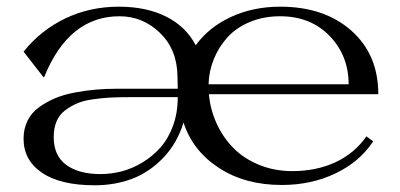

<svg xmlns="http://www.w3.org/2000/svg" viewBox="-20 -534 1186 569"><path d="M365.2 -246.1Q332 -246.1 307.6 -244.9Q283.2 -243.7 255.4 -239.7Q227.5 -235.8 208.3 -227.5Q189 -219.2 172.4 -206.5Q155.8 -193.8 147.5 -174.1Q139.2 -154.3 139.2 -127.9Q139.2 -72.3 176.5 -45.2Q213.9 -18.1 277.8 -18.1Q309.1 -18.1 340.3 -26.1Q371.6 -34.2 401.6 -52.2Q431.6 -70.3 455.1 -96.4Q478.5 -122.6 492.7 -161.1Q506.8 -199.7 506.8 -246.1ZM49.8 -123Q49.8 -152.3 61.5 -176Q73.2 -199.7 94.5 -215.3Q115.7 -231 141.8 -242.2Q168 -253.4 200.2 -259.5Q232.4 -265.6 262.5 -268.3Q292.5 -271 325.2 -271H506.8L505.9 -310.1Q504.4 -388.2 453.6 -437Q402.8 -485.8 334 -485.8Q183.6 -485.8 110.8 -305.2H108.9L49.8 -380.9Q101.1 -444.8 173.8 -479.5Q246.6 -514.2 332 -514.2Q413.6 -514.2 472.2 -484.9Q530.8 -455.6 560.1 -399.9Q599.1 -453.6 664.8 -483.9Q730.5 -514.2 810.1 -514.2Q940.9 -514.2 1021 -443.4Q1101.1 -372.6 1101.1 -254.9H599.1Q603 -210 621.6 -168.9Q640.1 -127.9 670.9 -96.2Q701.7 -64.5 747.3 -45.7Q793 -26.9 846.2 -26.9Q917.5 -26.9 974.1 -53.2Q1030.8 -79.6 1065.9 -129.9L1085.9 -115.2Q1046.9 -55.2 975.1 -20.5Q903.3 14.2 814.9 14.2Q706.1 14.2 628.4 -36.6Q550.8 -87.4 523.9 -170.9Q504.9 -108.9 463.4 -65.9Q421.9 -22.9 370.8 -3.9Q319.8 15.1 261.2 15.1Q159.2 15.1 104.5 -22Q49.8 -59.1 49.8 -123ZM598.1 -284.2H1013.2Q1013.2 -369.1 956.8 -427.5Q900.4 -485.8 810.1 -485.8Q761.2 -485.8 720.7 -469Q680.2 -452.1 654.3 -423.6Q628.4 -395 613.8 -359.1Q599.1 -323.2 598.1 -284.2Z"/></svg>

Font: Messapia
Style: Regular
Weight: 400
Designer: Luca Marsano
Foundry: Collletttivo
Version: Version 1.000;FEAKit 1.0